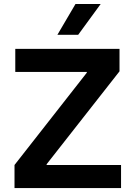

<svg xmlns="http://www.w3.org/2000/svg" viewBox="-20 -955 688 975"><path d="M53.7 -117.2 420.9 -585.9V-589.8H57.6V-707H586.9V-592.8L216.8 -121.1V-117.2H594.7V0H53.7ZM271.5 -778.3 363.3 -934.6H491.2L377 -778.3Z"/></svg>

Font: Wanted Sans SemiBold
Style: Regular
Weight: 600
Designer: Original Design by Kil Hyung-jin and Kang Hanbin, Wanted Lab, Inc; Hangeul from Source Han Sans by Jang Soo-young and Ka
Foundry: Wanted Lab, Inc.
Version: Version 1.003